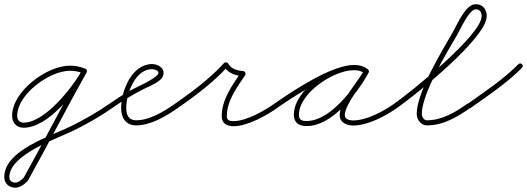

<svg xmlns="http://www.w3.org/2000/svg" viewBox="-56 -575 2484 905"><path d="M350.2 -236.7C352.6 -242.9 349.5 -249.8 343.3 -252.2C319.7 -261.3 299.1 -265.5 273.3 -265.5C165.7 -265.5 1.1 -145.6 1.1 -28.8C1.1 3.6 22.1 27.1 55.4 27.1C171.5 27.1 304.2 -143.9 352.6 -234.3C355.7 -240.2 353.5 -247.5 347.7 -250.6C341.8 -253.7 334.5 -251.5 331.4 -245.7C331.4 -245.7 331.4 -245.7 331.4 -245.7C289.2 -166.7 156.6 3.1 55.4 3.1C35.4 3.1 25.1 -9.5 25.1 -28.8C25.1 -131.9 179 -241.5 273.3 -241.5C296.2 -241.5 313.9 -237.8 334.7 -229.8C340.9 -227.4 347.8 -230.5 350.2 -236.7ZM331.5 -245.9C331.5 -245.9 331.5 -245.9 331.5 -245.9C236.9 -77.7 149.6 94.6 55.5 263.2C55.5 263.2 55.9 262.6 56.3 262C56.8 261.5 57.2 260.9 57.1 260.9C47.4 271.6 31.5 285.7 16 285.7C-0.1 285.7 -11.9 276.7 -11.9 259.8C-11.9 151.7 218.7 77 301.7 35.1C361.6 4.8 419.9 -28.6 474.9 -67.2C480.3 -71 481.6 -78.5 477.8 -83.9C474 -89.3 466.5 -90.6 461.1 -86.8C402.9 -46 340.9 -11.1 277.3 20.5C183.2 67.2 -35.9 132.6 -35.9 259.8C-35.9 290 -13.2 309.7 16 309.7C38.9 309.7 60.1 293.3 74.9 277.1C74.9 277.1 75.3 276.5 75.7 276C76.1 275.4 76.5 274.9 76.5 274.8C170.5 106.3 257.9 -66 352.5 -234.1C355.7 -239.9 353.7 -247.2 347.9 -250.5C342.1 -253.7 334.8 -251.7 331.5 -245.9Z M474.9 -67.2C474.9 -67.2 474.9 -67.2 474.9 -67.2C517.7 -97 562 -124.5 608.2 -148.8C636.9 -163.9 674.6 -177.1 699.1 -198.6C709.1 -207.4 715 -218.4 715 -232C715 -258.8 684.1 -273 661 -273C565.2 -273 515 -146.6 515 -66C515 -20.5 536.1 16 586 16C655.9 16 729 -28.5 783.9 -67.2C789.3 -71 790.6 -78.5 786.8 -83.9C783 -89.3 775.5 -90.6 770.1 -86.8C719.6 -51.3 650.4 -8 586 -8C549.9 -8 539 -33.9 539 -66C539 -132.3 580.2 -249 661 -249C669.7 -249 691 -243.7 691 -232C691 -207.9 575.8 -158.9 555.6 -147.2C523.2 -128.5 491.8 -108.2 461.1 -86.8C455.7 -83 454.4 -75.6 458.2 -70.1C462 -64.7 469.4 -63.4 474.9 -67.2Z M783.8 -67.1C783.8 -67.1 783.8 -67.1 783.8 -67.1C864.6 -123.2 952.2 -188.7 1017.9 -262C1020.3 -264.6 1014.6 -266.9 1008.7 -267.7C1002.8 -268.5 996.7 -267.9 998.2 -264.7C1014.6 -231.4 1054.5 -217.9 1089.4 -216C1093.4 -215.8 1092.1 -222.1 1089.3 -227.7C1086.6 -233.2 1082.2 -238 1080 -234.6C1038.1 -171.1 989.2 -106.9 989.2 -27.1C989.2 7.4 1013.8 19.9 1045.1 19.9C1110.1 19.9 1200.5 -30.3 1252 -67.2C1257.4 -71.1 1258.6 -78.6 1254.8 -84C1250.9 -89.4 1243.4 -90.6 1238 -86.8C1238 -86.8 1238 -86.8 1238 -86.8C1190.9 -53 1104.6 -4.1 1045.1 -4.1C1027.2 -4.1 1013.2 -6.8 1013.2 -27.1C1013.2 -101.3 1061 -162.3 1100 -221.4C1102.2 -224.7 1101.9 -229.3 1100 -233C1098.1 -236.8 1094.7 -239.8 1090.6 -240C1065 -241.4 1032 -250.3 1019.8 -275.3C1018.2 -278.5 1014.5 -280.4 1010.5 -281C1006.6 -281.5 1002.4 -280.6 1000.1 -278C935.6 -206.2 849.3 -141.9 770.2 -86.9C764.7 -83.1 763.4 -75.6 767.1 -70.2C770.9 -64.7 778.4 -63.4 783.8 -67.1Z M1235.2 -70.1C1239 -64.7 1246.4 -63.4 1251.9 -67.2C1327.9 -120.2 1518.5 -244.8 1612.6 -244.8C1629.5 -244.8 1647.1 -241.2 1661 -231.2C1667.2 -226.8 1673.8 -229.9 1677.1 -235.1C1680.5 -240.3 1680.6 -247.6 1674 -251.4C1653.1 -263.5 1636.1 -268.1 1611.3 -268.1C1503.1 -268.1 1329.1 -150.4 1329.1 -34.2C1329.1 4.5 1354 19.3 1389.7 19.3C1510.8 19.3 1629.2 -136.7 1681.5 -232.2C1685.4 -239.3 1682 -245.6 1676.8 -248.5C1671.5 -251.4 1664.3 -250.8 1660.5 -243.8C1627.3 -183.3 1545.3 -98.5 1545.3 -31.6C1545.3 2.7 1578.4 16.7 1608 16.7C1677.7 16.7 1761.3 -27.9 1816.9 -67.2C1822.3 -71 1823.6 -78.5 1819.8 -83.9C1816 -89.3 1808.5 -90.6 1803.1 -86.8C1803.1 -86.8 1803.1 -86.8 1803.1 -86.8C1751.7 -50.5 1672.4 -7.3 1608 -7.3C1592.6 -7.3 1569.3 -12 1569.3 -31.6C1569.3 -83.4 1653 -180.2 1681.5 -232.2C1685.4 -239.2 1682 -245.6 1676.8 -248.5C1671.5 -251.4 1664.3 -250.8 1660.5 -243.8C1613.1 -157.2 1500.1 -4.7 1389.7 -4.7C1367.2 -4.7 1353.1 -9.2 1353.1 -34.2C1353.1 -136.6 1516.8 -244.1 1611.3 -244.1C1632 -244.1 1644.8 -240.6 1662 -230.6C1668.6 -226.8 1674.9 -229.6 1678.1 -234.5C1681.2 -239.4 1681.2 -246.3 1675 -250.8C1656.9 -263.7 1634.6 -268.8 1612.6 -268.8C1506.2 -268.8 1323 -146.1 1238.1 -86.8C1232.7 -83 1231.4 -75.6 1235.2 -70.1Z M1800.2 -70.1C1804 -64.7 1811.5 -63.4 1816.9 -67.2C1903.3 -127.7 2238.3 -395.7 2238.3 -499.1C2238.3 -530.3 2219.6 -555.2 2187 -555.2C2137.3 -555.2 2101.2 -462.6 2077.6 -422C2024.9 -331.4 1908.3 -139.6 1908.3 -38.6C1908.3 -12 1927.3 16 1956 16C2033.8 16 2100.2 -23.7 2161.9 -67.2C2167.3 -71 2168.6 -78.5 2164.8 -83.9C2161 -89.3 2153.5 -90.6 2148.1 -86.8C2090.7 -46.4 2028.4 -8 1956 -8C1940.9 -8 1932.3 -25.5 1932.3 -38.6C1932.3 -133 2048.6 -324.3 2098.4 -410C2116.2 -440.6 2155.4 -531.2 2187 -531.2C2206.2 -531.2 2214.3 -516.9 2214.3 -499.1C2214.3 -410.1 1880.5 -141 1803.1 -86.8C1797.7 -83 1796.4 -75.5 1800.2 -70.1Z M2145.2 -68.7C2149.1 -63.3 2156.5 -62 2162 -65.9C2244.7 -124.7 2333.2 -183.1 2404.6 -255.6C2409.2 -260.3 2409.1 -267.9 2404.4 -272.6C2399.7 -277.2 2392.1 -277.1 2387.4 -272.4C2387.4 -272.4 2387.4 -272.4 2387.4 -272.4C2317.1 -200.9 2229.6 -143.4 2148 -85.4C2142.6 -81.6 2141.4 -74.1 2145.2 -68.7Z"/></svg>

Font: FRB American Cursive Guidelines Light
Style: Italic
Weight: 300
Italic angle: -25°
Version: Version 2.0;Modular Font Editor K font №1